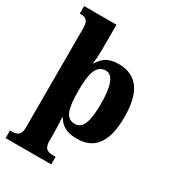

<svg xmlns="http://www.w3.org/2000/svg" viewBox="-233 -885 1124 1250"><g transform="rotate(30 329.0 -260.0)"><path d="M11 240H354V183H333C294 183 267 171 267 115V60C267 22 265 -33 262 -61H267C296 -13 338 12 414 12C543 12 613 -72 613 -265C613 -459 541 -546 408 -546C331 -546 292 -515 264 -467H260C264 -490 267 -542 267 -576V-760H24V-703H32C67 -703 91 -694 91 -631V117C91 172 63 183 24 183H11ZM354 -65C286 -65 267 -128 267 -265C267 -392 286 -467 357 -467C413 -467 437 -393 437 -263C437 -128 413 -65 354 -65Z"/></g></svg>

Font: Noto Serif Myanmar ExtraBold
Style: Regular
Weight: 800
Designer: Ben Mitchell and the Monotype Design Team
Foundry: Monotype Imaging Inc.
Version: Version 2.106